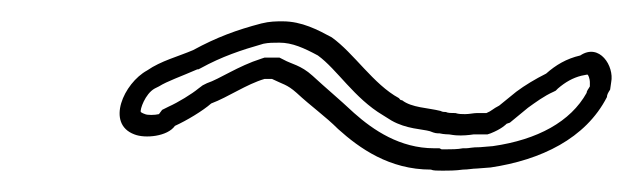

<svg xmlns="http://www.w3.org/2000/svg" viewBox="-20 -368 593 180"><path d="M106 -242C116 -238 137 -240 144 -250C155 -255 170 -264 178 -271C194 -277 211 -289 228 -294H235C245 -289 249 -289 258 -281C272 -268 285 -259 297 -247C317 -229 345 -209 384 -209C386 -208 390 -208 395 -208C400 -208 407 -208 414 -209C419 -209 423 -210 427 -210L440 -211C487 -218 529 -238 549 -277C549 -279 550 -281 552 -284L553 -291C556 -306 542 -328 524 -316C511 -313 501 -307 492 -299C482 -294 472 -288 464 -282L448 -269C442 -266 441 -264 436 -262H427C424 -262 420 -261 416 -261C413 -261 410 -261 407 -262C403 -262 400 -262 398 -263C396 -263 395 -263 393 -264C381 -267 366 -267 357 -274C355 -274 355 -275 354 -276C330 -289 312 -318 291 -333C278 -340 263 -348 245 -348C239 -348 233 -348 225 -346C202 -340 183 -333 161 -321C147 -315 131 -311 118 -302C96 -290 79 -252 106 -242ZM112 -263C111 -265 116 -280 125 -285L127 -286L129 -287C137 -292 149 -296 165 -303H166L168 -304C188 -315 206 -321 227 -327C232 -328 236 -328 242 -328C254 -328 265 -323 278 -316C296 -303 312 -276 339 -260L347 -255C361 -247 376 -247 383 -245C388 -243 389 -243 392 -243C396 -242 401 -242 401 -242C407 -241 409 -241 412 -241C418 -241 424 -242 424 -242H437L440 -243C450 -247 454 -251 455 -252L458 -253L475 -267C482 -272 490 -278 499 -282L501 -283L503 -285C510 -291 517 -295 525 -297L530 -298H531C533 -295 533 -291 533 -291V-287C532 -285 530 -283 530 -281C515 -254 484 -237 442 -231L430 -230C422 -230 420 -229 417 -229H416H414C409 -228 403 -228 398 -228H394L392 -229H387C355 -229 330 -246 312 -262C297 -276 286 -285 273 -297C262 -307 253 -308 246 -312L242 -314H228L225 -313C203 -306 186 -294 174 -290L170 -288L166 -285C160 -280 147 -272 138 -268L132 -265L129 -261C125 -260 118 -260 116 -261C113 -262 112 -263 112 -263Z"/></svg>

Font: Scribbler
Style: ClrIta
Weight: 400
Designer: Mew Too
Foundry: Cannot Into Space Fonts
Version: Version 1.001